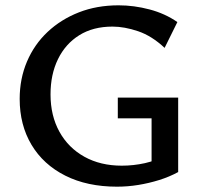

<svg xmlns="http://www.w3.org/2000/svg" viewBox="-20 -690 761 722"><path d="M420 12Q308 12 225.5 -29.5Q143 -71 98.5 -145.5Q54 -220 54 -318Q54 -394 81.5 -458.5Q109 -523 159 -570Q209 -617 276.5 -643.5Q344 -670 426 -670Q484 -670 542.5 -654.5Q601 -639 647 -607L599 -510Q551 -555 499.5 -572.5Q448 -590 403 -590Q330 -590 278 -557.5Q226 -525 198 -467.5Q170 -410 170 -335Q170 -255 203.5 -194.5Q237 -134 297.5 -100.5Q358 -67 438 -67Q482 -67 525 -76.5Q568 -86 605 -108L550 -44V-245H423V-323H650V-43Q617 -25 578.5 -13Q540 -1 500 5.5Q460 12 420 12Z"/></svg>

Font: Ysabeau SemiBold
Style: Regular
Weight: 600
Designer: Christian Thalmann (Catharsis Fonts)
Version: Version 2.000;gftools[0.9.27.dev2+g8671c4b]